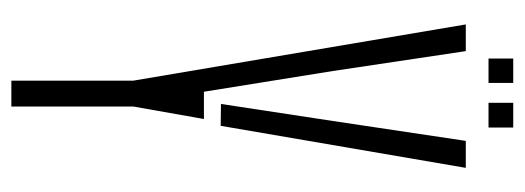

<svg xmlns="http://www.w3.org/2000/svg" viewBox="-313 -611 924 338"><g transform="rotate(90 149.0 -442.0)"><path d="M122 0V-214.5L23 -800H70L105 -566L141.5 -339H189.5L167.5 -214.5V0ZM163 -369 193 -566 228 -800H275.5L201.5 -368.5ZM161 -840V-883.5H204.5V-840ZM83 -840V-883.5H126V-840Z"/></g></svg>

Font: Big Shoulders Stencil Display Light
Style: Regular
Weight: 300
Designer: Patric King
Foundry: XO Type Co
Version: Version 1.000